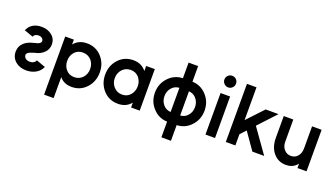

<svg xmlns="http://www.w3.org/2000/svg" viewBox="-74 -1351 3801 2173"><g transform="rotate(20 1826.0 -264.5)"><path d="M50 -410Q90 -395 112.5 -387.5Q135 -380 144 -376.5Q153 -373 155 -372.5Q157 -372 157 -372Q163 -389 180 -399Q196 -408 218 -408Q246 -408 261 -394Q278 -380 277 -360Q276 -333 231 -320Q220 -317 210 -314.5Q200 -312 190 -309Q123 -293 86 -260Q35 -215 35 -147Q36 -72 94 -27Q143 12 221 12Q285 11 334 -17Q383 -45 405 -97Q364 -112 341.5 -120Q319 -128 309.5 -131.5Q300 -135 298 -135.5Q296 -136 296 -136Q276 -94 225 -94Q191 -94 172 -110Q152 -127 152 -151Q153 -180 208 -197Q217 -201 227.5 -204Q238 -207 249 -210Q282 -217 308 -231Q334 -245 353 -265Q373 -284 382.5 -308.5Q392 -333 393 -361Q393 -430 342 -471Q292 -512 220 -512Q156 -513 112 -485Q70 -459 50 -410Z M608 -500V-441Q612 -446 615.5 -450Q619 -454 623 -458Q677 -512 764 -512Q871 -512 941 -436Q1011 -360 1011 -250Q1011 -141 941 -64Q871 12 764 12Q684 12 632 -38Q629 -42 625.5 -45.5Q622 -49 619 -53V200H504V-500ZM755 -102Q816 -102 856 -145Q895 -188 895 -250Q895 -313 856 -356Q816 -398 755 -398Q695 -398 657 -356Q619 -313 619 -250Q619 -188 657 -145Q695 -102 755 -102Z M1479 -500V-439Q1475 -443 1471.5 -448Q1468 -453 1463 -457Q1409 -512 1323 -512Q1216 -512 1146 -436Q1076 -360 1076 -250Q1076 -141 1146 -64Q1216 12 1323 12Q1411 12 1465 -43Q1469 -47 1472 -51Q1475 -55 1479 -59V0H1583V-500ZM1332 -398Q1392 -398 1430 -356Q1448 -334 1458 -308Q1468 -282 1468 -250Q1468 -219 1458 -192.5Q1448 -166 1430 -145Q1392 -102 1332 -102Q1271 -102 1232 -145Q1192 -188 1192 -250Q1192 -313 1232 -356Q1271 -398 1332 -398Z M1917 -512Q1816 -508 1748 -436Q1675 -360 1675 -250Q1675 -141 1748 -65Q1816 8 1917 11V200H2032V11Q2132 8 2200 -65Q2273 -141 2273 -250Q2273 -360 2200 -436Q2132 -508 2032 -512V-700H1917ZM1917 -105Q1863 -108 1829 -146Q1790 -189 1790 -250Q1790 -281 1799.5 -307.5Q1809 -334 1829 -355Q1863 -393 1917 -396ZM2032 -396Q2085 -393 2119 -355Q2158 -312 2158 -250Q2158 -189 2119 -146Q2085 -108 2032 -105Z M2503 -659Q2503 -689 2483 -709Q2462 -729 2433 -729Q2404 -729 2384 -709Q2363 -688 2363 -659Q2363 -631 2384 -610Q2404 -589 2433 -589Q2462 -589 2483 -610Q2503 -630 2503 -659ZM2375 0H2490V-500H2375Z M2620 0H2735V-135L2798 -203L2940 0H3082L2877 -289L3073 -500H2918L2735 -305V-700H2620Z M3136 -500V-238Q3136 -183 3150.5 -137.5Q3165 -92 3194 -58Q3252 12 3347 12Q3424 12 3471 -39Q3474 -42 3477 -45.5Q3480 -49 3483 -53V0H3592V-500H3477V-234Q3477 -175 3445 -139Q3413 -103 3365 -103Q3316 -103 3284 -139Q3251 -175 3251 -234V-500Z"/></g></svg>

Font: Unageo
Style: SemiBold
Weight: 600
Designer: Richard Sepsi
Foundry: Richard Sepsi
Version: Version 2.000